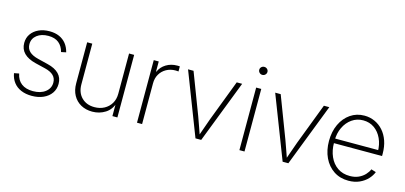

<svg xmlns="http://www.w3.org/2000/svg" viewBox="-64 -1155 3373 1598"><g transform="rotate(15 1622.5 -356.0)"><path d="M247.1 11.2Q194.8 11.2 154.8 -5.9Q114.7 -22.9 89.8 -55.2Q64.9 -87.4 56.6 -133.3L99.1 -141.6Q109.4 -86.9 147.2 -58.1Q185.1 -29.3 246.6 -29.3Q313 -29.3 353.3 -60.8Q393.6 -92.3 393.6 -141.1Q393.6 -179.2 368.9 -203.1Q344.2 -227.1 295.9 -238.8L209 -259.8Q142.1 -276.4 107.9 -311Q73.7 -345.7 73.7 -398.9Q73.7 -442.9 96.9 -476.1Q120.1 -509.3 160.6 -528.1Q201.2 -546.9 253.9 -546.9Q301.8 -546.9 337.6 -531Q373.5 -515.1 397.2 -485.4Q420.9 -455.6 431.6 -413.1L389.6 -404.3Q377.4 -452.6 344 -480Q310.5 -507.3 253.9 -507.3Q193.8 -507.3 156 -477.8Q118.2 -448.2 118.2 -400.4Q118.2 -361.8 143.8 -337.2Q169.4 -312.5 221.7 -299.8L307.1 -278.8Q372.1 -263.2 405.3 -229.2Q438.5 -195.3 438.5 -142.6Q438.5 -97.2 414.3 -62.5Q390.1 -27.8 346.9 -8.3Q303.7 11.2 247.1 11.2Z M767.6 7.8Q712.4 7.8 669.7 -15.6Q627 -39.1 602.8 -82.5Q578.6 -126 578.6 -186V-539.1H622.6V-188.5Q622.6 -117.7 664.8 -75.4Q707 -33.2 775.4 -33.2Q822.3 -33.2 859.4 -53Q896.5 -72.8 918 -108.6Q939.5 -144.5 939.5 -192.4V-539.1H983.4V0H940.4V-121.6H949.2Q929.2 -55.2 879.2 -23.7Q829.1 7.8 767.6 7.8Z M1152.3 0V-539.1H1195.3V-452.1H1198.2Q1216.3 -494.6 1258.1 -520.3Q1299.8 -545.9 1353.5 -545.9Q1359.9 -545.9 1365 -545.7Q1370.1 -545.4 1375.5 -544.9V-501Q1372.1 -501.5 1365.5 -502.2Q1358.9 -502.9 1350.1 -502.9Q1306.2 -502.9 1271.2 -483.4Q1236.3 -463.9 1216.3 -429.9Q1196.3 -396 1196.3 -351.1V0Z M1656.2 0 1447.8 -539.1H1495.1L1630.9 -183.1Q1646.5 -142.6 1659.9 -101.8Q1673.3 -61 1688 -21.5H1674.3Q1689 -61 1702.6 -101.8Q1716.3 -142.6 1731.4 -183.1L1867.2 -539.1H1914.1L1705.6 0Z M2034.7 0V-539.1H2078.6V0ZM2056.2 -654.3Q2042 -654.3 2031.5 -664.6Q2021 -674.8 2021 -689Q2021 -703.6 2031.5 -713.4Q2042 -723.1 2056.2 -723.1Q2071.3 -723.1 2081.5 -713.1Q2091.8 -703.1 2091.8 -689Q2091.8 -674.8 2081.5 -664.6Q2071.3 -654.3 2056.2 -654.3Z M2407.2 0 2198.7 -539.1H2246.1L2381.8 -183.1Q2397.5 -142.6 2410.9 -101.8Q2424.3 -61 2439 -21.5H2425.3Q2439.9 -61 2453.6 -101.8Q2467.3 -142.6 2482.4 -183.1L2618.2 -539.1H2665L2456.5 0Z M2975.6 11.2Q2902.8 11.2 2848.6 -24.9Q2794.4 -61 2764.6 -124Q2734.9 -187 2734.9 -267.6Q2734.9 -348.1 2764.6 -411.4Q2794.4 -474.6 2846.9 -510.7Q2899.4 -546.9 2967.3 -546.9Q3014.6 -546.9 3055.9 -528.3Q3097.2 -509.8 3128.4 -474.9Q3159.7 -439.9 3177 -390.6Q3194.3 -341.3 3194.3 -279.3V-259.8H2761.7V-299.3H3170.4L3150.9 -284.7Q3150.9 -347.7 3127.7 -397.9Q3104.5 -448.2 3063.2 -477.3Q3022 -506.3 2967.3 -506.3Q2913.1 -506.3 2870.6 -476.6Q2828.1 -446.8 2803.7 -396Q2779.3 -345.2 2779.3 -281.7V-264.6Q2779.3 -197.3 2803 -144Q2826.7 -90.8 2870.8 -60.3Q2915 -29.8 2976.1 -29.8Q3020 -29.8 3052.2 -44.7Q3084.5 -59.6 3106 -82.8Q3127.4 -106 3137.2 -129.9L3178.7 -117.2Q3166.5 -85 3139.2 -55.7Q3111.8 -26.4 3070.6 -7.6Q3029.3 11.2 2975.6 11.2Z"/></g></svg>

Font: Inter 18pt ExtraLight
Style: Regular
Weight: 250
Designer: Rasmus Andersson
Foundry: rsms
Version: Version 4.001;git-66647c0bb